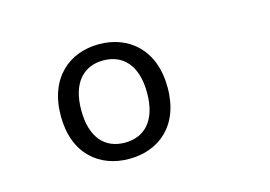

<svg xmlns="http://www.w3.org/2000/svg" viewBox="-56 -876 731 520"><g transform="rotate(-15 310.0 -616.0)"><path d="M401 -615.5C401 -723 333.5 -777 251 -777C169 -777 101.5 -723 101.5 -615.5C101.5 -508 169 -455.5 251 -455.5C333.5 -455.5 401 -508 401 -615.5ZM159 -616C159 -694.5 197 -731.5 251 -731.5C305.5 -731.5 343.5 -694.5 343.5 -616C343.5 -537.5 305.5 -501 251 -501C197 -501 159 -537.5 159 -616Z"/></g></svg>

Font: Monaspace Argon ExtraLight
Style: Regular
Weight: 200
Designer: Riley Cran & the Lettermatic Team
Foundry: Lettermatic
Version: Version 1.000 (Monaspace Argon)